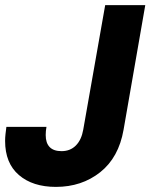

<svg xmlns="http://www.w3.org/2000/svg" viewBox="-23 -720 589 752"><path d="M196 12Q105 12 51 -34.5Q-3 -81 -3 -168Q-3 -181 -1.5 -194.5Q0 -208 2 -223H159Q156 -207 156 -191Q156 -160 171.5 -144Q187 -128 218 -128Q252 -128 274 -150Q296 -172 303 -212L389 -700H546L461 -212Q442 -103 369.5 -45.5Q297 12 196 12Z"/></svg>

Font: Rethink Sans ExtraBold
Style: Italic
Weight: 800
Italic angle: -10°
Designer: The Rethink Sans project authors (Hans Thiessen). DM Sans designed by Colophon Foundry.
Foundry: Rethink Communications LLC
Version: Version 1.001